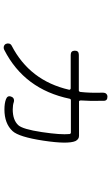

<svg xmlns="http://www.w3.org/2000/svg" viewBox="199 -805 602 1040"><g transform="rotate(90 500.0 -285.0)"><path d="M238 -4Q225 -4 218 -15Q214 -24 216 -33Q218 -42 227 -47Q417 -145 466 -358Q467 -361 464.5 -364Q462 -367 458 -367H277Q255 -367 254.5 -389Q254 -411 277 -411H470Q476 -411 478 -419Q484 -470 482 -535V-543Q482 -553 488 -559.5Q494 -566 504 -566Q527 -566 526 -544V-538Q528 -475 524 -421Q524 -418 525.5 -415Q527 -412 530 -412H716Q734 -412 744 -393Q762 -352 742 -219.5Q722 -87 690 -52Q649 -8 573 -8Q539 -8 517 -16.5Q495 -25 504 -46Q509 -60 525 -60Q528 -60 532 -59Q549 -53 573 -53Q630 -53 658 -83Q680 -107 695.5 -210.5Q711 -314 706 -361Q704 -368 698 -368H523Q517 -368 515 -362Q464 -116 250 -7Q244 -4 238 -4Z"/></g></svg>

Font: Shin Retro Maru Gothic Regular
Style: Regular
Weight: 400
Designer: Iose
Foundry: Typographish
Version: Version 1.002